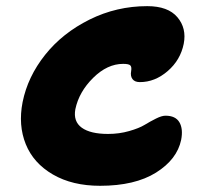

<svg xmlns="http://www.w3.org/2000/svg" viewBox="-20 -660 670 622"><path d="M304.2 -58.1Q214.4 -58.1 151.4 -94.7Q88.4 -131.3 63.5 -192.9Q38.6 -254.4 53.2 -329.1Q69.8 -411.6 126.2 -482.4Q182.6 -553.2 270.3 -596.7Q357.9 -640.1 457 -640.1Q524.4 -640.1 554.7 -604.2Q585 -568.4 575.2 -518.1Q564.5 -465.3 523.2 -429.7Q481.9 -394 433.1 -394Q416.5 -394 409.2 -403.8Q401.9 -413.6 404.8 -429.2Q407.2 -442.9 402.3 -448Q397.5 -453.1 378.9 -453.1Q327.6 -453.1 281.7 -407.7Q235.8 -362.3 224.1 -306.2Q216.8 -266.6 244.9 -246.3Q272.9 -226.1 330.1 -226.1Q366.2 -226.1 398.4 -235.4Q430.7 -244.6 448.7 -255.6Q466.8 -266.6 485.4 -275.9Q503.9 -285.2 516.1 -285.2Q548.8 -285.2 561.3 -263.7Q573.7 -242.2 566.9 -207Q553.7 -143.6 485.4 -100.8Q417 -58.1 304.2 -58.1Z"/></svg>

Font: Shantell Sans Irregular Bouncy
Style: Italic
Weight: 800
Italic angle: -11.31°
Designer: Stephen Nixon, Anya Danilova, Shantell Martin
Foundry: Arrow Type
Version: Version 1.006;[9816181b4]